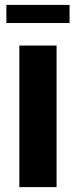

<svg xmlns="http://www.w3.org/2000/svg" viewBox="-20 -764 308 784"><path d="M59 0V-578H211V0ZM6 -670V-744H264V-670Z"/></svg>

Font: Oswald SemiBold
Style: Regular
Weight: 600
Designer: Vernon Adams
Foundry: Vernon Adams
Version: Version 4.103;gftools[0.9.33.dev8+g029e19f]